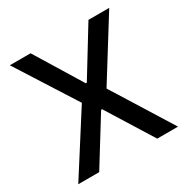

<svg xmlns="http://www.w3.org/2000/svg" viewBox="-164 -872 995 1017"><g transform="rotate(-30 333.0 -363.5)"><path d="M336 -443 510 -727H637L411 -364L638 0H511L336 -281H330L156 0H28L260 -364L29 -727H156L330 -443Z"/></g></svg>

Font: Sinter Medium
Style: Regular
Weight: 500
Foundry: Adobe & rsms
Version: Version 1.000